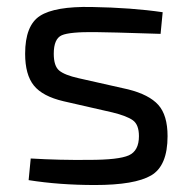

<svg xmlns="http://www.w3.org/2000/svg" viewBox="-20 -519 551 550"><path d="M302 -197 162 -229Q102 -243 77 -274Q52 -305 52 -365Q52 -446 94.5 -473.5Q137 -501 242 -499Q358 -497 446 -484L440 -422Q285 -427 254 -427Q180 -428 157 -418Q134 -408 134 -365Q134 -330 149.5 -317Q165 -304 205 -295L347 -263Q407 -248 433.5 -218.5Q460 -189 460 -129Q460 -44 413 -16.5Q366 11 252 11Q150 11 62 -3L68 -65Q152 -60 235 -61Q320 -61 349 -74Q378 -87 378 -129Q378 -162 360.5 -174.5Q343 -187 302 -197Z"/></svg>

Font: Exo 2.0
Style: Regular
Weight: 400
Designer: Natanael Gama
Version: Version 1.001;PS 001.001;hotconv 1.0.70;makeotf.lib2.5.58329